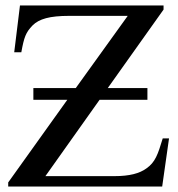

<svg xmlns="http://www.w3.org/2000/svg" viewBox="-20 -682 652 702"><path d="M598 -176H575C557 -117 548 -89 515 -66C490 -48 454 -38 398 -38H146L344 -317H519V-360H374L578 -647V-662H53L32 -491H58C68 -546 74 -563 99 -589C123 -613 162 -624 233 -624H447L257 -360H102V-317H226L10 -15V0H573Z"/></svg>

Font: STIX Math
Style: Regular
Weight: 400
Designer: MicroPress Inc., with final additions and corrections provided by Coen Hoffman, Elsevier (retired)
Version: Version 1.1.0